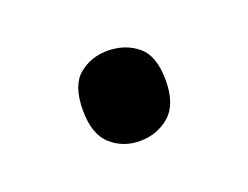

<svg xmlns="http://www.w3.org/2000/svg" viewBox="-41 -188 349 270"><g transform="rotate(-20 134.0 -53.5)"><path d="M72 -54Q72 -91 90 -106Q108 -121 133 -121Q159 -121 177.5 -106Q196 -91 196 -54Q196 -18 177.5 -2Q159 14 133 14Q108 14 90 -2Q72 -18 72 -54Z"/></g></svg>

Font: Noto Sans Hebrew Droid
Style: Regular
Weight: 400
Designer: Monotype Design Team
Foundry: Monotype Imaging Inc.
Version: Version 1.100